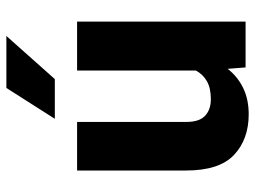

<svg xmlns="http://www.w3.org/2000/svg" viewBox="-119 -671 800 602"><g transform="rotate(-90 281.0 -370.0)"><path d="M370.6 0 366.2 -56.2Q341.8 -24.9 306.2 -7.6Q270.5 9.8 223.6 9.8Q145.5 9.8 96.4 -36.1Q47.4 -82 47.4 -186.5V-528.3H199.7V-185.5Q199.7 -145 219 -127Q238.3 -108.9 271 -108.9Q305.7 -108.9 327.4 -121.3Q349.1 -133.8 360.8 -155.8V-528.3H514.2V0ZM209.5 -598.1 306.2 -750H469.2L334 -598.1Z"/></g></svg>

Font: Vazirmatn RD UI ExtraBold
Style: Regular
Weight: 800
Designer: Saber Rastikerdar
Foundry: Saber Rastikerdar
Version: Version 33.003